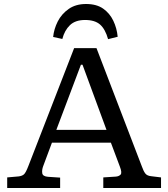

<svg xmlns="http://www.w3.org/2000/svg" viewBox="-20 -941 842 961"><path d="M16 0V-53L73 -58Q90 -60 99.5 -68Q109 -76 122 -110L351 -700H463L690 -108Q698 -85 707 -73Q716 -61 737 -59L786 -53V0H497V-53L559 -57Q575 -58 583.5 -67Q592 -76 580 -107L535 -227H240L196 -109Q189 -90 191.5 -74Q194 -58 221 -56L281 -52V0ZM262 -291H513L393 -617H385ZM411 -921Q463 -921 496 -898Q529 -875 547 -837.5Q565 -800 569 -757L521 -745Q507 -795 481 -818Q455 -841 406 -841Q357 -841 330 -815Q303 -789 292 -746L246 -756Q250 -796 269 -833.5Q288 -871 323.5 -896Q359 -921 411 -921Z"/></svg>

Font: Literata Variable Black
Style: Regular
Weight: 900
Designer: Latin by Veronika Burian and Jose Scaglione. Greek by Irene Vlachou. Cyrillic by Vera Evstafieva.
Foundry: TypeTogether
Version: Version 3.021